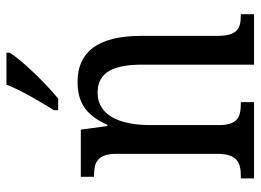

<svg xmlns="http://www.w3.org/2000/svg" viewBox="-126 -680 806 594"><g transform="rotate(-90 277.0 -383.0)"><path d="M233 -619V-606H269C319 -647 390 -721 411 -756V-766H312C295 -721 262 -666 233 -619ZM22 0H258V-41H253C215 -41 187 -49 187 -108V-321C187 -405 211 -484 288 -484C352 -484 374 -432 374 -346V0H530V-41H526C488 -41 463 -50 463 -113V-349C463 -486 411 -546 321 -546C261 -546 219 -524 188 -454H184L173 -536H27V-495H32C69 -495 98 -486 98 -427V-113C98 -50 68 -41 30 -41H22Z"/></g></svg>

Font: Noto Serif Devanagari Condensed
Style: Regular
Weight: 400
Width: 3
Designer: Universal Thirst, Indian Type Foundry and the Monotype Design Team
Foundry: Monotype Imaging Inc.
Version: Version 2.004